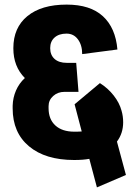

<svg xmlns="http://www.w3.org/2000/svg" viewBox="-20 -695 602 834"><path d="M401 119 368 -5Q341 0 303 0H302Q177 0 106 -59.5Q35 -119 35 -224V-236Q36 -271 49.5 -302Q63 -333 88 -356Q38 -406 38 -485V-486Q38 -575 99 -625Q160 -675 269 -675H270Q372 -675 427 -624.5Q482 -574 490 -480L337 -460Q337 -499 318.5 -524Q300 -549 269 -549Q236 -549 217 -532Q198 -515 198 -486Q198 -456 217 -439Q236 -422 270 -422H311L321 -296H270H260Q231 -296 211 -278Q191 -260 191 -234V-225Q191 -177 220.5 -150Q250 -123 303 -123Q324 -123 335 -124L304 -242L414 -334Q449 -312 474 -280Q499 -248 508 -214Q515 -190 515 -164Q515 -116 488 -80L527 65Z"/></svg>

Font: Akshar
Style: Bold
Weight: 700
Designer: Tall Chai
Foundry: Tall Chai
Version: Version 1.000